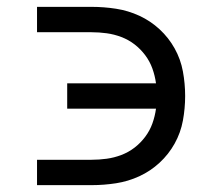

<svg xmlns="http://www.w3.org/2000/svg" viewBox="-20 -540 640 560"><path d="M88 0V-74H247Q269 -74 291 -77Q313 -80 334 -88Q355 -96 372.5 -109.5Q390 -123 403.5 -141Q417 -159 424.5 -180Q432 -201 435 -223H176V-297H435Q432 -319 424.5 -340Q417 -361 403.5 -379Q390 -397 372.5 -410.5Q355 -424 334 -432Q313 -440 291 -443Q269 -446 247 -446H88V-520H247Q283 -520 318.5 -514.5Q354 -509 386.5 -494Q419 -479 445.5 -454.5Q472 -430 489.5 -398.5Q507 -367 513.5 -331.5Q520 -296 520 -260Q520 -224 513.5 -188.5Q507 -153 489.5 -121.5Q472 -90 445.5 -65.5Q419 -41 386.5 -26Q354 -11 318.5 -5.5Q283 0 247 0Z"/></svg>

Font: Zed Sans Extended
Style: Regular
Weight: 400
Width: 7
Designer: Belleve Invis
Foundry: Belleve Invis
Version: Version 1.0.0; ttfautohint (v1.8.4)